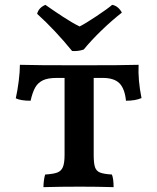

<svg xmlns="http://www.w3.org/2000/svg" viewBox="-20 -769 648 791"><path d="M563 -365Q538 -354 499 -354Q494 -404 472 -426Q450 -448 403 -448H366V-130Q366 -96 371.5 -80Q377 -64 392.5 -58Q408 -52 441 -50Q448 -33 448 2Q376 0 310 0Q229 0 159 2Q159 -11 161 -26Q163 -41 166 -50Q199 -52 215.5 -58Q232 -64 239 -80.5Q246 -97 246 -130V-448H214Q177 -448 156.5 -438Q136 -428 125 -408.5Q114 -389 106 -354Q65 -354 45 -364Q52 -395 57 -434Q62 -473 62 -502Q122 -500 307 -500Q492 -500 551 -502Q548 -439 563 -365ZM133 -712Q139 -737 167 -749Q201 -725 240 -699.5Q279 -674 308 -660Q332 -672 378.5 -703Q425 -734 442 -749Q455 -747 465.5 -738Q476 -729 482 -717Q441 -685 398.5 -644Q356 -603 325 -565Q302 -557 277 -559Q206 -646 133 -712Z"/></svg>

Font: Vollkorn SC SemiBold
Style: Regular
Weight: 600
Designer: Friedrich Althausen
Foundry: Friedrich Althausen
Version: Version 4.015